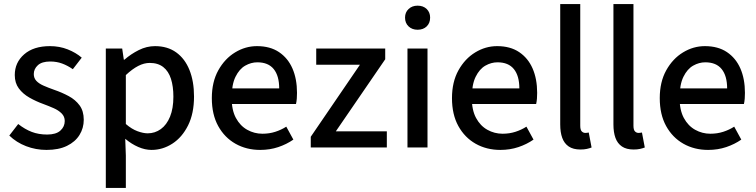

<svg xmlns="http://www.w3.org/2000/svg" viewBox="-20 -729 3739 949"><path d="M210 12Q157 12 109 -6.5Q61 -25 26 -59L70 -116Q103 -90 137 -77Q171 -64 213 -64Q257 -64 278.5 -83.5Q300 -103 300 -131Q300 -153 284.5 -168.5Q269 -184 245 -194.5Q221 -205 194 -215Q158 -228 125.5 -246.5Q93 -265 73 -292Q53 -319 53 -358Q53 -420 99.5 -460.5Q146 -501 227 -501Q274 -501 314.5 -485Q355 -469 384 -444L340 -387Q314 -405 287 -415Q260 -425 228 -425Q187 -425 167 -406.5Q147 -388 147 -363Q147 -343 159.5 -329.5Q172 -316 194.5 -306Q217 -296 248 -285Q286 -272 319.5 -254Q353 -236 373.5 -208Q394 -180 394 -137Q394 -96 373 -62Q352 -28 311 -8Q270 12 210 12Z M503 200V-489H584L592 -434H595Q627 -462 666 -481.5Q705 -501 746 -501Q808 -501 851 -470Q894 -439 916.5 -383Q939 -327 939 -252Q939 -168 909.5 -109Q880 -50 832 -19Q784 12 729 12Q697 12 663.5 -2.5Q630 -17 599 -43L602 40V200ZM710 -70Q746 -70 775 -91Q804 -112 820.5 -152.5Q837 -193 837 -251Q837 -302 825 -339.5Q813 -377 787 -397.5Q761 -418 720 -418Q692 -418 663 -403Q634 -388 602 -358V-116Q631 -91 659.5 -80.5Q688 -70 710 -70Z M1266 12Q1198 12 1144 -18.5Q1090 -49 1058.5 -106Q1027 -163 1027 -244Q1027 -324 1059 -381.5Q1091 -439 1142 -470Q1193 -501 1250 -501Q1315 -501 1359 -471.5Q1403 -442 1425.5 -390.5Q1448 -339 1448 -270Q1448 -256 1447 -242Q1446 -228 1443 -215H1099V-292H1360Q1360 -354 1333 -387.5Q1306 -421 1252 -421Q1221 -421 1192 -404.5Q1163 -388 1144 -349.5Q1125 -311 1125 -245Q1125 -185 1146 -146Q1167 -107 1202 -87.5Q1237 -68 1277 -68Q1311 -68 1340.5 -77.5Q1370 -87 1395 -103L1430 -39Q1397 -16 1355.5 -2Q1314 12 1266 12Z M1516 0V-53L1759 -409H1543V-489H1884V-436L1640 -80H1892V0Z M1994 0V-489H2093V0ZM2044 -582Q2017 -582 1999.5 -598.5Q1982 -615 1982 -642Q1982 -668 1999.5 -684.5Q2017 -701 2044 -701Q2072 -701 2089 -684.5Q2106 -668 2106 -642Q2106 -615 2089 -598.5Q2072 -582 2044 -582Z M2453 12Q2385 12 2331 -18.5Q2277 -49 2245.5 -106Q2214 -163 2214 -244Q2214 -324 2246 -381.5Q2278 -439 2329 -470Q2380 -501 2437 -501Q2502 -501 2546 -471.5Q2590 -442 2612.5 -390.5Q2635 -339 2635 -270Q2635 -256 2634 -242Q2633 -228 2630 -215H2286V-292H2547Q2547 -354 2520 -387.5Q2493 -421 2439 -421Q2408 -421 2379 -404.5Q2350 -388 2331 -349.5Q2312 -311 2312 -245Q2312 -185 2333 -146Q2354 -107 2389 -87.5Q2424 -68 2464 -68Q2498 -68 2527.5 -77.5Q2557 -87 2582 -103L2617 -39Q2584 -16 2542.5 -2Q2501 12 2453 12Z M2849 10Q2813 10 2791 -5Q2769 -20 2759 -47.5Q2749 -75 2749 -114V-709H2848V-108Q2848 -87 2855.5 -79.5Q2863 -72 2873 -72Q2877 -72 2880.5 -72.5Q2884 -73 2890 -74L2904 0Q2894 4 2880.5 7Q2867 10 2849 10Z M3112 10Q3076 10 3054 -5Q3032 -20 3022 -47.5Q3012 -75 3012 -114V-709H3111V-108Q3111 -87 3118.5 -79.5Q3126 -72 3136 -72Q3140 -72 3143.5 -72.5Q3147 -73 3153 -74L3167 0Q3157 4 3143.5 7Q3130 10 3112 10Z M3480 12Q3412 12 3358 -18.5Q3304 -49 3272.5 -106Q3241 -163 3241 -244Q3241 -324 3273 -381.5Q3305 -439 3356 -470Q3407 -501 3464 -501Q3529 -501 3573 -471.5Q3617 -442 3639.5 -390.5Q3662 -339 3662 -270Q3662 -256 3661 -242Q3660 -228 3657 -215H3313V-292H3574Q3574 -354 3547 -387.5Q3520 -421 3466 -421Q3435 -421 3406 -404.5Q3377 -388 3358 -349.5Q3339 -311 3339 -245Q3339 -185 3360 -146Q3381 -107 3416 -87.5Q3451 -68 3491 -68Q3525 -68 3554.5 -77.5Q3584 -87 3609 -103L3644 -39Q3611 -16 3569.5 -2Q3528 12 3480 12Z"/></svg>

Font: Source Sans 3 ExtraLight Medium
Style: Regular
Weight: 500
Version: Version 3.052;hotconv 1.1.0;makeotfexe 2.6.0